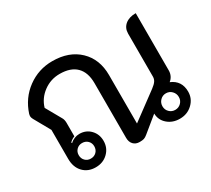

<svg xmlns="http://www.w3.org/2000/svg" viewBox="-119 -800 1118 1016"><g transform="rotate(-30 440.0 -292.0)"><path d="M102 -103V-280L46 -380Q40 -391 40 -400Q40 -404 42 -412Q69 -495 136 -544Q203 -593 287 -593Q389 -593 450 -534.5Q511 -476 511 -379V-83L672 -202Q692 -217 700 -229Q708 -241 708 -256V-518Q708 -552 732 -572Q756 -592 797 -592V-242Q797 -225 790 -210.5Q783 -196 770 -186Q830 -161 830 -94Q830 -51 798.5 -21Q767 9 721 9Q677 9 647 -17Q617 -43 616 -83L523 -7Q511 3 501.5 6Q492 9 475 9Q451 9 437 -6Q423 -21 423 -46V-380Q423 -446 388.5 -480.5Q354 -515 287 -515Q232 -515 188 -482.5Q144 -450 129 -399L182 -305Q190 -292 190 -272V-190Q170 -182 159 -169L162 -165Q173 -176 188 -182Q203 -188 219 -188Q259 -188 285.5 -160.5Q312 -133 312 -92Q312 -49 282 -20Q252 9 207 9Q160 9 131 -21.5Q102 -52 102 -103ZM773 -94Q773 -115 758.5 -130Q744 -145 723 -145Q702 -145 687.5 -130Q673 -115 673 -94Q673 -73 687.5 -58.5Q702 -44 723 -44Q744 -44 758.5 -58.5Q773 -73 773 -94ZM255 -92Q255 -112 241.5 -125.5Q228 -139 207 -139Q187 -139 173.5 -125.5Q160 -112 160 -92Q160 -71 173.5 -57.5Q187 -44 207 -44Q228 -44 241.5 -57.5Q255 -71 255 -92Z"/></g></svg>

Font: K2D
Style: Regular
Weight: 400
Version: Version 1.000; ttfautohint (v1.6)